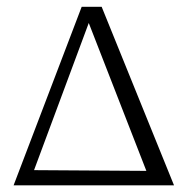

<svg xmlns="http://www.w3.org/2000/svg" viewBox="-20 -558 564 578"><path d="M20.9 0 225.9 -537.6H286L503.9 0ZM420.6 -43.6 247.2 -488.8 82.5 -45.8Z"/></svg>

Font: Parastoo
Style: Regular
Weight: 400
Foundry: Saber Rastikerdar (saber.rastikerdar@gmail.com)
Version: Version 3.000